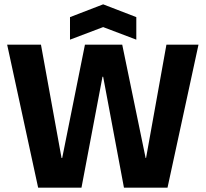

<svg xmlns="http://www.w3.org/2000/svg" viewBox="-20 -866 949 886"><path d="M156 0 13 -660H169L264 -137H267L372 -660H544L652 -137H654L748 -660H896L753 0H552L456 -512H453L356 0ZM303 -683V-787L456 -846L609 -787V-683L456 -741Z"/></svg>

Font: Bricolage Grotesque 48pt Bricolage Grotesque 48pt Regular
Style: Bold
Weight: 700
Designer: Mathieu Triay
Foundry: Atelier Triay
Version: Version 1.000; ttfautohint (v1.8.4.7-5d5b);gftools[0.9.32]